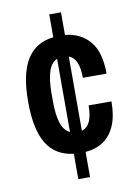

<svg xmlns="http://www.w3.org/2000/svg" viewBox="-87 -780 629 886"><g transform="rotate(-10 228.0 -337.0)"><path d="M207 49V-70Q122 -80 81.5 -146.5Q41 -213 41 -343Q41 -474 82.5 -540.5Q124 -607 207 -616V-723H262V-617Q335 -610 377.5 -559.5Q420 -509 420 -408H309Q309 -454 297 -481Q285 -508 262 -516V-168Q288 -176 300.5 -203.5Q313 -231 313 -278H420Q420 -210 400.5 -165Q381 -120 346 -96.5Q311 -73 262 -69V49ZM207 -172V-515Q179 -503 166.5 -464Q154 -425 154 -362V-324Q154 -262 166.5 -223.5Q179 -185 207 -172Z"/></g></svg>

Font: Archivo Narrow
Style: Bold
Weight: 700
Designer: Hector Gatti
Foundry: Omnibus-Type
Version: Version 3.002